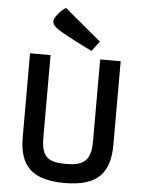

<svg xmlns="http://www.w3.org/2000/svg" viewBox="-63 -1019 812 1083"><g transform="rotate(5 343.0 -477.0)"><path d="M86.4 -222.2C86.4 -61 158.7 15.1 343.8 15.1C528.3 15.1 599.6 -62 599.6 -224.1V-696.8H483.4V-231C483.4 -120.1 437.5 -92.8 343.8 -92.8C239.7 -92.8 202.6 -120.1 202.6 -231V-696.8H86.4ZM473.1 -796.9 266.6 -969.2C266.6 -969.2 246.6 -960 221.2 -928.2C192.4 -893.1 194.3 -871.1 234.4 -844.2C289.6 -808.1 430.2 -740.2 430.2 -740.2Z"/></g></svg>

Font: Doppio One
Style: Regular
Weight: 400
Designer: Szymon Celej
Foundry: Sorkin Type Co
Version: Version 1.002